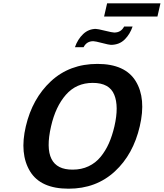

<svg xmlns="http://www.w3.org/2000/svg" viewBox="-20 -1118 982 1151"><path d="M923.8 -1019H604L622.1 -1098.1H941.9ZM556.2 -944.8H553.2Q565.4 -944.8 609.4 -933.8Q653.3 -922.9 665 -922.9Q705.6 -922.9 724.1 -959H774.9Q759.3 -913.1 728 -881.8Q695.3 -849.1 645 -849.1Q633.8 -849.1 592.3 -860.1Q550.8 -871.1 539.1 -871.1Q499.5 -871.1 481 -835H429.2Q445.8 -882.8 478.5 -913.8Q511.2 -944.8 556.2 -944.8ZM817.9 -360.8Q778.8 -192.4 668.9 -90.8Q556.6 13.2 391.1 13.2Q223.6 13.2 160.2 -90.8Q96.2 -195.8 134.8 -360.8Q173.8 -527.3 285.2 -630.9Q397.5 -734.9 564 -734.9Q730.5 -734.9 793.9 -630.9Q856.9 -527.8 817.9 -360.8ZM666 -360.8Q693.4 -480.5 665 -549.8Q636.2 -621.1 536.1 -621.1Q437.5 -621.1 375 -549.8Q313 -479 286.1 -360.8Q226.1 -99.6 416 -101.1Q468.3 -101.1 510.7 -121.1Q553.2 -141.1 583 -177.5Q612.8 -213.9 632.8 -259Q652.8 -304.2 666 -360.8Z"/></svg>

Font: Perun
Style: Bold Italic
Weight: 700
Italic angle: -12°
Foundry: Copyright (c) Stefan Peev, Context Ltd, 2016
Version: Version 001.000